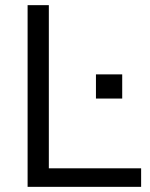

<svg xmlns="http://www.w3.org/2000/svg" viewBox="-20 -725 583 745"><path d="M87.1 0V-705H169.5V-71.9H527.6V0ZM352.3 -342.6V-436.4H454.2V-342.6Z"/></svg>

Font: Nunito Sans 12pt ExtraLight
Style: Regular
Weight: 200
Version: Version 3.101;gftools[0.9.27]